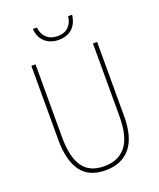

<svg xmlns="http://www.w3.org/2000/svg" viewBox="-166 -1014 931 1125"><g transform="rotate(-20 300.0 -452.0)"><path d="M296 10Q192 10 143.5 -57.5Q95 -125 95 -254V-714H121V-258Q121 -137 163 -76Q205 -15 297 -15Q386 -15 432.5 -74Q479 -133 479 -258V-714H505V-252Q505 -119 450.5 -54.5Q396 10 296 10ZM299 -802Q249 -802 215.5 -830.5Q182 -859 177 -914H202Q206 -874 231.5 -849.5Q257 -825 300 -825Q344 -825 368.5 -849.5Q393 -874 397 -914H422Q415 -859 383 -830.5Q351 -802 299 -802Z"/></g></svg>

Font: Noto Sans Mono Thin
Style: Regular
Weight: 100
Designer: Monotype Design Team
Foundry: Monotype Imaging Inc.
Version: Version 2.014